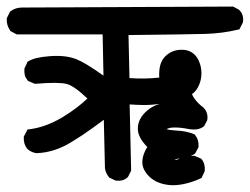

<svg xmlns="http://www.w3.org/2000/svg" viewBox="-29 -587 746 573"><path d="M507.8 -114.3Q504.9 -114.3 502 -113.5Q499 -112.8 496.6 -112.1Q494.1 -111.3 491.7 -109.9Q494.6 -109.9 496.8 -110.1Q499 -110.4 501 -111.1Q502.9 -111.8 504.9 -112.8Q505.4 -113.3 506.1 -113.8Q506.8 -114.3 507.8 -114.3ZM540.5 -121.6Q544.9 -122.1 549.3 -122.1H551.8L553.7 -121.1L569.3 -114.3L571.3 -113.3L572.8 -111.8Q578.6 -104.5 580.8 -95.7Q583 -86.9 582 -77.1L581.5 -75.2L581.1 -74.2L574.2 -59.6L572.8 -56.2L569.8 -54.7Q550.3 -45.4 528.8 -40Q507.3 -34.2 485.4 -34.2H484.9Q442.4 -36.1 418 -58.6Q393.1 -82 396 -108.9Q397 -119.1 400.9 -129.2Q404.8 -139.2 410.6 -148.4Q381.8 -177.2 382.3 -204.1Q382.8 -233.9 411.1 -257.8Q426.8 -271 447.8 -276.9Q441.4 -276.4 435.3 -275.6Q429.2 -274.9 423.3 -274.4Q411.6 -273.4 395.3 -273.7Q378.9 -273.9 357.9 -275.4L362.3 -80.1V-78.1L361.3 -75.7L353.5 -60.1L352.5 -58.6L351.1 -57.1Q346.7 -53.2 341.3 -50.8Q335.9 -48.3 329.8 -47.9Q323.7 -47.4 317.4 -47.9L315.4 -48.3L314.5 -48.8L299.8 -55.7L297.4 -56.6L295.9 -58.6Q286.6 -70.3 284.2 -84.5V-85V-85.9L280.8 -229.5Q263.2 -216.3 246.8 -204.6Q230.5 -192.9 215.1 -182.6Q199.7 -172.4 185.1 -163.6Q133.8 -131.8 80.6 -129.9H79.6H78.6Q71.3 -131.3 64.9 -134.3Q58.6 -137.2 53.2 -142.1L52.7 -142.6L52.2 -143.1Q41 -156.7 42 -177.2V-179.7L43 -181.2L50.8 -195.8L53.2 -200.7L58.6 -201.2Q82.5 -204.1 106.9 -212.9Q131.3 -221.7 156.2 -236.3Q200.7 -263.2 231.9 -293Q211.9 -312 196.5 -322.8Q181.2 -333.5 170.4 -336.4Q144.5 -342.8 77.1 -336.9H74.7L72.3 -337.9L56.6 -344.7L54.7 -345.7L53.2 -347.2Q50.3 -351.1 48.1 -355Q45.9 -358.9 44.9 -363.3Q43.9 -367.7 43.7 -372.3Q43.5 -377 43.9 -381.8L44.4 -383.8L44.9 -384.8L51.8 -399.4L52.7 -402.3L55.2 -403.8Q73.7 -416 120.1 -419.4Q166.5 -422.9 198.2 -410.6Q225.6 -399.9 279.8 -361.3L277.3 -484.4H23.4H21L19 -485.4L4.4 -493.2L2 -494.6L1 -496.6Q-9.8 -511.7 -8.8 -530.8V-532.7L-7.8 -534.7L0 -550.3L1 -552.2L2.9 -553.7Q17.1 -564.5 37.1 -564.5L664.1 -567.4H666.5L668.5 -566.4L683.1 -558.6L684.6 -557.6L685.5 -556.6Q698.7 -543.5 696.3 -522.5L695.8 -520.5L695.3 -519L687.5 -503.4L685.5 -499.5L681.2 -498.5Q634.3 -487.3 583.5 -485.8Q534.7 -484.4 354.5 -482.4L357.4 -354Q402.8 -350.6 446.3 -355.5Q443.8 -398.4 463.4 -418Q484.4 -439.5 516.1 -438.5Q532.2 -438 544.4 -429.9Q556.6 -421.9 563.5 -407.2Q576.7 -378.9 569.8 -347.7Q566.4 -334 559.8 -323.2Q553.2 -312.5 543.9 -306.2Q546.4 -299.8 550.8 -293.5Q555.2 -287.1 562 -280Q568.8 -272.9 578.6 -265.6V-265.1L579.1 -264.6Q592.3 -251.5 589.8 -230.5L589.4 -228.5L588.9 -227.1L581.1 -212.4L580.1 -210.4L578.1 -209Q562 -196.8 532.7 -202.1Q508.8 -207 489.7 -206.5Q484.9 -206.5 480.5 -205.8Q476.1 -205.1 473.1 -203.9Q470.2 -202.6 467.8 -201.7Q478 -198.2 498 -197.3Q525.4 -196.3 549.3 -187L551.8 -186L553.2 -184.1Q564.5 -170.4 563.5 -149.9V-147.5L562.5 -146L554.7 -131.3L553.2 -128.9L551.3 -127.4Q545.9 -124 540.5 -121.6Z"/></svg>

Font: NaikaiFont
Style: Bold
Weight: 700
Version: Version 1.89